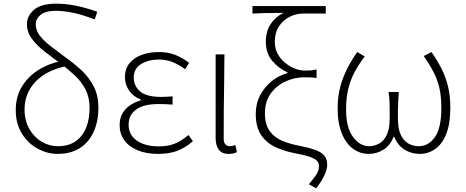

<svg xmlns="http://www.w3.org/2000/svg" viewBox="-20 -827 2541 1048"><path d="M295 13Q239 13 186.5 -15Q134 -43 100 -97Q66 -151 66 -226Q66 -298 98.5 -352.5Q131 -407 186.5 -443Q242 -479 311 -493L337 -465Q231 -442 172.5 -379.5Q114 -317 114 -229Q114 -169 140 -123.5Q166 -78 207.5 -53.5Q249 -29 295 -29Q355 -29 393.5 -56.5Q432 -84 450.5 -131Q469 -178 469 -237Q469 -295 447 -338Q425 -381 388.5 -415Q352 -449 311 -480Q264 -514 222 -547Q180 -580 153.5 -616Q127 -652 127 -695Q127 -740 165.5 -773.5Q204 -807 288 -807Q333 -807 386 -797.5Q439 -788 511 -763L497 -721Q423 -749 373.5 -758.5Q324 -768 286 -768Q227 -768 201 -745.5Q175 -723 175 -695Q175 -661 197.5 -632Q220 -603 257 -574.5Q294 -546 339 -513Q384 -481 424.5 -443.5Q465 -406 491 -356.5Q517 -307 517 -239Q517 -164 491 -107Q465 -50 415.5 -18.5Q366 13 295 13Z M843 13Q779 13 731.5 -6.5Q684 -26 658.5 -61.5Q633 -97 633 -143Q633 -183 649.5 -210Q666 -237 692.5 -254Q719 -271 748 -279V-284Q707 -300 684.5 -333Q662 -366 662 -406Q662 -452 687.5 -482.5Q713 -513 755 -528Q797 -543 848 -543Q897 -543 937.5 -527Q978 -511 1012 -484L991 -449Q957 -474 922.5 -488Q888 -502 847 -502Q791 -502 750.5 -477.5Q710 -453 710 -402Q710 -358 745 -328Q780 -298 860 -298Q876 -298 889 -299Q902 -300 922 -301V-256Q899 -258 881 -258.5Q863 -259 844 -259Q765 -259 723.5 -229.5Q682 -200 682 -146Q682 -91 727 -59.5Q772 -28 848 -28Q895 -28 931.5 -42Q968 -56 1009 -90L1033 -56Q988 -18 944.5 -2.5Q901 13 843 13Z M1227 13Q1204 13 1189 3.5Q1174 -6 1165.5 -25.5Q1157 -45 1157 -76V-530H1205Q1205 -452 1203.5 -375Q1202 -298 1201.5 -221.5Q1201 -145 1201 -69Q1201 -49 1210.5 -39Q1220 -29 1234 -29Q1241 -29 1248 -30.5Q1255 -32 1265 -35L1273 3Q1265 8 1254 10.5Q1243 13 1227 13Z M1706 201 1666 179Q1687 153 1699 137Q1711 121 1716 108Q1721 95 1721 80Q1721 62 1710 50.5Q1699 39 1670.5 29Q1642 19 1588 9Q1531 -2 1482.5 -24.5Q1434 -47 1405 -90.5Q1376 -134 1376 -205Q1376 -262 1400.5 -308Q1425 -354 1464.5 -385Q1504 -416 1549 -428V-432Q1500 -454 1465.5 -495.5Q1431 -537 1431 -599Q1431 -656 1457 -695.5Q1483 -735 1528 -757Q1494 -756 1468.5 -756Q1443 -756 1418 -755.5Q1393 -755 1358 -753V-794H1758V-753H1635Q1596 -753 1560.5 -735Q1525 -717 1502.5 -683Q1480 -649 1480 -599Q1480 -563 1495 -534.5Q1510 -506 1534.5 -485.5Q1559 -465 1587.5 -453.5Q1616 -442 1642 -442Q1662 -442 1674.5 -442.5Q1687 -443 1708 -448V-401Q1689 -404 1674.5 -404.5Q1660 -405 1639 -405Q1588 -405 1538.5 -382.5Q1489 -360 1457.5 -316Q1426 -272 1426 -209Q1426 -147 1452.5 -111Q1479 -75 1522.5 -57.5Q1566 -40 1616 -31Q1666 -21 1699 -9.5Q1732 2 1749 21Q1766 40 1766 74Q1766 96 1751.5 128Q1737 160 1706 201Z M1992 13Q1947 13 1908.5 -14Q1870 -41 1846.5 -97Q1823 -153 1823 -237Q1823 -301 1837.5 -354Q1852 -407 1876 -454Q1900 -501 1930 -543L1971 -519Q1938 -476 1915.5 -433.5Q1893 -391 1881 -342Q1869 -293 1869 -230Q1869 -131 1906.5 -80Q1944 -29 1995 -29Q2022 -29 2048 -42.5Q2074 -56 2090.5 -89.5Q2107 -123 2107 -181Q2107 -202 2107 -225Q2107 -248 2106 -273Q2105 -298 2101 -325H2157Q2155 -298 2153.5 -273Q2152 -248 2152 -225Q2152 -202 2152 -181Q2152 -122 2168.5 -89Q2185 -56 2211 -42.5Q2237 -29 2265 -29Q2319 -29 2354 -79Q2389 -129 2389 -238Q2389 -300 2378.5 -346Q2368 -392 2346.5 -433.5Q2325 -475 2293 -521L2335 -543Q2366 -499 2389 -454Q2412 -409 2425 -357Q2438 -305 2438 -239Q2438 -152 2416 -96.5Q2394 -41 2356 -14Q2318 13 2270 13Q2226 13 2188.5 -10Q2151 -33 2132 -80H2128Q2110 -33 2073 -10Q2036 13 1992 13Z"/></svg>

Font: Noto Sans SC ExtraLight
Style: Regular
Weight: 250
Designer: Ryoko NISHIZUKA 西塚涼子 (kana, bopomofo & ideographs); Paul D. Hunt (Latin, Greek & Cyrillic); Sandoll Communications 산돌커뮤니
Foundry: Adobe
Version: Version 2.004-H2;hotconv 1.0.118;makeotfexe 2.5.65603